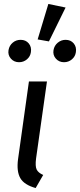

<svg xmlns="http://www.w3.org/2000/svg" viewBox="-20 -938 404 969"><path d="M126 -527H217L162 -138Q157 -99 165 -82.5Q173 -66 198 -55L160 11Q102 -5 82.5 -39Q63 -73 71 -134ZM170 -739 224 -918 311 -900 227 -729ZM84 -737Q110 -737 125 -719Q140 -701 136 -675Q133 -653 116 -638.5Q99 -624 76 -624Q51 -624 35 -642Q19 -660 23 -685Q27 -708 44 -722.5Q61 -737 84 -737ZM311 -737Q337 -737 352 -719Q367 -701 363 -675Q360 -653 343 -638.5Q326 -624 303 -624Q278 -624 262 -642Q246 -660 250 -685Q254 -708 271.5 -722.5Q289 -737 311 -737Z"/></svg>

Font: Fira Sans Variable
Style: Italic
Weight: 397
Italic angle: -8°
Designer: Carrois Corporate & Edenspiekermann AG
Foundry: Carrois Corporate GbR & Edenspiekermann AG
Version: Version 4.202